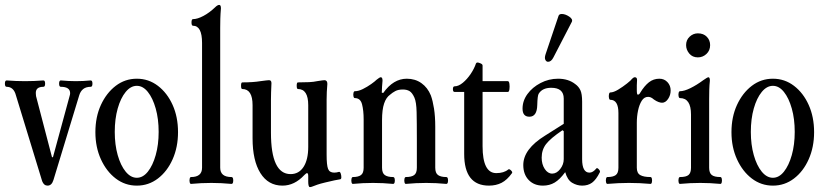

<svg xmlns="http://www.w3.org/2000/svg" viewBox="-22 -746 3368 783"><path d="M172 11Q157 11 150 -7L43 -357Q34 -392 5 -392Q-2 -392 -2 -405Q-2 -418 5 -418Q43 -415 80 -415Q118 -415 155 -418Q162 -418 162 -405Q162 -392 155 -392Q124 -392 124 -367Q124 -363 124.5 -359.5Q125 -356 125 -354L190 -105H194L262 -355Q264 -361 264 -366Q264 -392 226 -392Q219 -392 219 -405Q219 -418 226 -418Q258 -415 287 -415Q318 -415 348 -418Q355 -418 355 -405Q355 -392 348 -392Q329 -392 317.5 -383Q306 -374 301 -357L196 -12Q189 11 172 11Z M536 11Q488 11 450 -18Q412 -47 389.5 -96.5Q367 -146 367 -207Q367 -269 389.5 -318Q412 -367 450 -396Q488 -425 536 -425Q584 -425 622 -396Q660 -367 682 -318Q704 -269 704 -207Q704 -146 682 -96.5Q660 -47 622 -18Q584 11 536 11ZM536 -21Q561 -21 581 -46Q601 -71 613 -113.5Q625 -156 625 -208Q625 -261 613 -303.5Q601 -346 581 -371Q561 -396 536 -396Q511 -396 490.5 -371Q470 -346 458 -303.5Q446 -261 446 -208Q446 -156 458 -113.5Q470 -71 490.5 -46Q511 -21 536 -21Z M757 4Q753 4 751.5 -3Q750 -10 751.5 -17Q753 -24 757 -24Q802 -24 802 -62V-571Q802 -641 765 -641Q759 -641 759 -654.5Q759 -668 765 -668Q783 -668 807.5 -681Q832 -694 855 -716Q865 -726 872 -726Q879 -726 879 -712Q877 -689 876.5 -669.5Q876 -650 876 -633V-62Q876 -24 922 -24Q927 -24 928.5 -17Q930 -10 928.5 -3Q927 4 922 4Q901 2 880.5 1Q860 0 840 0Q819 0 798 1Q777 2 757 4Z M1242 17Q1238 17 1236.5 10.5Q1235 4 1235 -5V-28Q1235 -40 1230 -40Q1227 -40 1219 -32Q1179 11 1130 11Q1072 11 1040 -40Q1008 -91 1008 -182V-317Q1008 -383 966 -383Q961 -383 961 -396.5Q961 -410 966 -410Q1010 -410 1040 -415Q1057 -417 1063.5 -418Q1070 -419 1075 -419Q1085 -419 1085 -407Q1084 -387 1083.5 -369Q1083 -351 1083 -340V-205Q1083 -36 1163 -36Q1197 -36 1216 -65.5Q1235 -95 1235 -147V-317Q1235 -383 1193 -383Q1188 -383 1188 -396.5Q1188 -410 1193 -410Q1220 -410 1239 -411Q1258 -412 1271 -415Q1296 -419 1301 -419Q1313 -419 1313 -404Q1310 -370 1310 -340V-115Q1310 -72 1316 -57Q1322 -42 1341 -42Q1350 -42 1360 -45Q1365 -46 1367.5 -38.5Q1370 -31 1370 -23.5Q1370 -16 1366 -15Q1359 -14 1342 -10.5Q1325 -7 1305 -2Q1284 3 1272.5 7Q1261 11 1251 15Q1246 17 1242 17Z M1417 4Q1413 4 1411.5 -3Q1410 -10 1411.5 -17Q1413 -24 1417 -24Q1439 -24 1450 -32Q1461 -40 1461 -62V-259Q1461 -295 1454.5 -320.5Q1448 -346 1425 -346Q1421 -346 1419.5 -353Q1418 -360 1419.5 -367Q1421 -374 1425 -374Q1440 -374 1458 -383Q1476 -392 1491.5 -403Q1507 -414 1514 -421Q1526 -431 1531 -431Q1538 -431 1538 -417Q1537 -409 1536 -392Q1535 -375 1535 -368L1541 -367Q1582 -425 1637 -425Q1671 -425 1696.5 -407Q1722 -389 1735 -357Q1743 -335 1748 -303Q1753 -271 1753 -230V-62Q1753 -40 1764.5 -32Q1776 -24 1798 -24Q1803 -24 1804.5 -17Q1806 -10 1804.5 -3Q1803 4 1798 4Q1778 2 1757 1Q1736 0 1716 0Q1695 0 1674.5 1Q1654 2 1633 4Q1629 4 1627.5 -3Q1626 -10 1627.5 -17Q1629 -24 1633 -24Q1656 -24 1667 -32Q1678 -40 1678 -62V-176Q1678 -248 1677 -289Q1676 -330 1668 -348Q1659 -368 1648 -374.5Q1637 -381 1621 -381Q1602 -381 1590 -374.5Q1578 -368 1569 -360Q1553 -349 1544.5 -324Q1536 -299 1536 -256V-62Q1536 -40 1547.5 -32Q1559 -24 1581 -24Q1586 -24 1587.5 -17Q1589 -10 1587.5 -3Q1586 4 1581 4Q1561 2 1540.5 1Q1520 0 1499 0Q1478 0 1457.5 1Q1437 2 1417 4Z M1972 11Q1871 11 1871 -118V-371H1832Q1825 -371 1825 -382.5Q1825 -394 1832 -394Q1848 -394 1865.5 -408.5Q1883 -423 1897.5 -444.5Q1912 -466 1919 -487Q1922 -494 1934 -489Q1946 -485 1946 -479V-415H2049Q2054 -415 2055.5 -404Q2057 -393 2055.5 -382Q2054 -371 2049 -371H1946V-150Q1946 -40 2002 -40Q2033 -40 2051 -55Q2055 -58 2062 -51Q2069 -44 2066 -40Q2046 -12 2023.5 -0.5Q2001 11 1972 11Z M2192 11Q2156 11 2134 -12Q2112 -35 2112 -73Q2112 -138 2201 -193L2277 -241V-344Q2277 -388 2226 -388Q2190 -388 2175 -364Q2170 -357 2169 -318Q2168 -270 2137 -270Q2109 -270 2109 -303Q2109 -335 2129 -362.5Q2149 -390 2182.5 -407.5Q2216 -425 2254 -425Q2296 -425 2324 -403Q2338 -393 2345 -378Q2352 -363 2352 -331V-97Q2352 -42 2382 -42Q2396 -42 2410 -59Q2413 -63 2420 -55.5Q2427 -48 2424 -43Q2409 -13 2392.5 -1Q2376 11 2352 11Q2331 11 2311.5 -0.5Q2292 -12 2283 -44Q2261 -14 2240 -1.5Q2219 11 2192 11ZM2230 -38Q2248 -38 2262.5 -56.5Q2277 -75 2277 -97V-211L2272 -215Q2223 -182 2205 -158.5Q2187 -135 2187 -103Q2187 -76 2199.5 -57Q2212 -38 2230 -38ZM2213 -494Q2206 -494 2202 -502Q2198 -510 2203 -525L2256 -682Q2259 -689 2269 -689Q2283 -689 2299 -678.5Q2315 -668 2310 -657L2235 -512Q2226 -494 2213 -494Z M2455 4Q2451 4 2449.5 -3Q2448 -10 2449.5 -17Q2451 -24 2455 -24Q2478 -24 2489 -32Q2500 -40 2500 -62V-285Q2500 -339 2467 -339Q2463 -339 2461.5 -346.5Q2460 -354 2461.5 -361.5Q2463 -369 2467 -369Q2480 -369 2499 -380.5Q2518 -392 2535 -405.5Q2552 -419 2556 -425Q2562 -431 2567 -431Q2576 -431 2576 -420Q2575 -409 2575 -398.5Q2575 -388 2575 -378Q2575 -360 2579 -360Q2585 -360 2589 -368Q2606 -396 2624.5 -410.5Q2643 -425 2667 -425Q2687 -425 2700 -411Q2713 -397 2713 -377Q2713 -358 2702.5 -342.5Q2692 -327 2678 -327Q2672 -327 2663.5 -330Q2655 -333 2645 -340Q2637 -347 2631.5 -349Q2626 -351 2621 -351Q2605 -351 2595 -335Q2585 -319 2580 -295Q2575 -271 2575 -245V-62Q2575 -40 2589 -32Q2603 -24 2631 -24Q2635 -24 2636.5 -17Q2638 -10 2636.5 -3Q2635 4 2631 4Q2609 2 2587.5 1Q2566 0 2543 0Q2521 0 2499.5 1Q2478 2 2455 4Z M2824 -512Q2802 -512 2789 -527.5Q2776 -543 2776 -562Q2776 -583 2790.5 -596.5Q2805 -610 2824 -610Q2847 -610 2860.5 -596Q2874 -582 2874 -562Q2874 -540 2859 -526Q2844 -512 2824 -512ZM2751 4Q2747 4 2745.5 -3Q2744 -10 2745.5 -17Q2747 -24 2751 -24Q2776 -24 2786 -32.5Q2796 -41 2796 -62V-279Q2796 -346 2751 -346Q2747 -346 2745.5 -353Q2744 -360 2745.5 -367Q2747 -374 2751 -374Q2768 -374 2793.5 -386.5Q2819 -399 2846 -419Q2863 -431 2867 -431Q2873 -431 2873 -417Q2871 -399 2870.5 -380Q2870 -361 2870 -342V-62Q2870 -41 2880.5 -32.5Q2891 -24 2916 -24Q2920 -24 2921.5 -17Q2923 -10 2921.5 -3Q2920 4 2916 4Q2895 2 2874.5 1Q2854 0 2834 0Q2813 0 2792 1Q2771 2 2751 4Z M3130 11Q3082 11 3044 -18Q3006 -47 2983.5 -96.5Q2961 -146 2961 -207Q2961 -269 2983.5 -318Q3006 -367 3044 -396Q3082 -425 3130 -425Q3178 -425 3216 -396Q3254 -367 3276 -318Q3298 -269 3298 -207Q3298 -146 3276 -96.5Q3254 -47 3216 -18Q3178 11 3130 11ZM3130 -21Q3155 -21 3175 -46Q3195 -71 3207 -113.5Q3219 -156 3219 -208Q3219 -261 3207 -303.5Q3195 -346 3175 -371Q3155 -396 3130 -396Q3105 -396 3084.5 -371Q3064 -346 3052 -303.5Q3040 -261 3040 -208Q3040 -156 3052 -113.5Q3064 -71 3084.5 -46Q3105 -21 3130 -21Z"/></svg>

Font: Junicode Two Beta Condensed
Style: Regular
Weight: 400
Width: 3
Designer: Peter S. Baker
Foundry: Briery Creek Software
Version: Version 1.053; ttfautohint (v1.8.4)